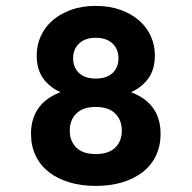

<svg xmlns="http://www.w3.org/2000/svg" viewBox="-20 -610 640 641"><path d="M102.5 -425.3Q102.5 -459 116 -489Q129.4 -519 155 -541.5Q180.7 -564 217 -577.1Q253.4 -590.3 299.8 -590.3Q345.7 -590.3 382.3 -577.1Q418.9 -564 444.6 -541.5Q470.2 -519 483.6 -489Q497.1 -459 497.1 -425.3Q497.1 -378.4 475.3 -348.4Q453.6 -318.4 417.5 -302.2Q439.5 -293.9 457.8 -281.5Q476.1 -269 489 -252Q502 -234.9 509 -212.9Q516.1 -190.9 516.1 -163.6Q516.1 -122.6 500.5 -90.1Q484.9 -57.6 456.3 -35.4Q427.7 -13.2 387.9 -1.2Q348.1 10.7 299.8 10.7Q251.5 10.7 211.7 -1.2Q171.9 -13.2 143.3 -35.4Q114.7 -57.6 99.1 -90.1Q83.5 -122.6 83.5 -163.6Q83.5 -190.9 90.6 -212.9Q97.7 -234.9 110.6 -252Q123.5 -269 141.6 -281.5Q159.7 -293.9 182.1 -302.2Q145.5 -318.4 124 -348.4Q102.5 -378.4 102.5 -425.3ZM212.9 -173.8Q212.9 -138.7 234.9 -117.2Q256.8 -95.7 299.8 -95.7Q342.8 -95.7 364.7 -117.2Q386.7 -138.7 386.7 -173.8Q386.7 -209 364.7 -231Q342.8 -252.9 299.8 -252.9Q256.8 -252.9 234.9 -231Q212.9 -209 212.9 -173.8ZM299.8 -347.7Q335.9 -347.7 355.7 -366.2Q375.5 -384.8 375.5 -415.5Q375.5 -446.3 355.2 -465.1Q335 -483.9 299.8 -483.9Q264.6 -483.9 244.4 -465.1Q224.1 -446.3 224.1 -415.5Q224.1 -384.8 243.9 -366.2Q263.7 -347.7 299.8 -347.7Z"/></svg>

Font: Courier Prime
Style: Bold
Weight: 700
Monospace: yes
Designer: Alan Dague-Greene
Foundry: Quote-Unquote Apps
Version: Version 1.202